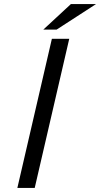

<svg xmlns="http://www.w3.org/2000/svg" viewBox="-20 -920 490 940"><path d="M327 -900H450L257 -775H192ZM65 0 234 -730H319L150 0Z"/></svg>

Font: Miedinger
Style: Italic
Weight: 400
Italic angle: -13°
Version: Version 001.000